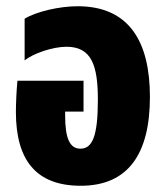

<svg xmlns="http://www.w3.org/2000/svg" viewBox="-20 -582 527 616"><path d="M239 14C391 14 461 -88 461 -271C461 -449 394 -562 229 -562C171 -562 97 -545 59 -522V-388C85 -410 149 -432 193 -432C273 -432 294 -374 294 -262C294 -144 276 -105 238 -105C203 -105 189 -140 189 -211V-224H248V-323H36C33 -295 31 -248 31 -223C31 -68 96 14 239 14Z"/></svg>

Font: Noto Sans Thai ExtCond Blk
Style: Regular
Weight: 900
Width: 2
Designer: Monotype Design Team
Foundry: Monotype Imaging Inc.
Version: Version 2.002